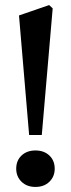

<svg xmlns="http://www.w3.org/2000/svg" viewBox="-20 -726 280 758"><path d="M95 -193 55 -665 174 -706 188 -693 145 -193ZM120 12Q86 12 65 -8.5Q44 -29 44 -60Q44 -92 65 -112Q86 -132 120 -132Q154 -132 175 -112Q196 -92 196 -60Q196 -29 175 -8.5Q154 12 120 12Z"/></svg>

Font: Platypi Light Light
Style: Regular
Weight: 300
Version: Version 1.200